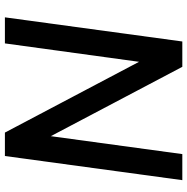

<svg xmlns="http://www.w3.org/2000/svg" viewBox="-10 -772 782 803"><g transform="rotate(90 381.5 -371.0)"><path d="M550 -192 260 -742H154L53 0H162L239 -561L535 0H633L734 -742H625Z"/></g></svg>

Font: Cheyenne Sans Medium
Style: Italic
Weight: 500
Italic angle: -8.13011°
Designer: The Public Sans project authors (U.S. Web Design System), Libre Franklin designed by Pablo Impallari and Rodrigo Fuenzal
Foundry: The Cheyenne Sans Project Authors
Version: Version 2.007